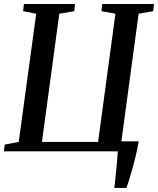

<svg xmlns="http://www.w3.org/2000/svg" viewBox="-20 -763 797 968"><path d="M556.5 184.5Q558.5 165.5 561.2 141.8Q564 118 566.2 92.8Q568.5 67.5 570.8 43.5Q573 19.5 574 0H-0.5L4 -34L74.5 -47.5L162.5 -694L96.5 -706.5L100.5 -743H358L354.5 -706.5L279 -694L191.5 -47.5H474.5L562 -694L491.5 -706.5L495.5 -743H756.5L752 -706.5L679 -694L592 -50.5H679.5Q673 -15 664.8 20.2Q656.5 55.5 647.5 87.2Q638.5 119 630.8 144.2Q623 169.5 617.5 184.5Z"/></svg>

Font: Merriweather 60pt Medium
Style: Italic
Weight: 500
Italic angle: -7.8°
Version: Version 2.101